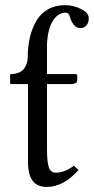

<svg xmlns="http://www.w3.org/2000/svg" viewBox="-20 -718 367 750"><path d="M163.6 -389.6V-134.8Q163.6 -85.9 170.7 -64.7Q177.7 -43.5 197.3 -43.5Q233.4 -43.5 268.6 -70.8L286.6 -53.7Q228 12.2 162.1 12.2Q126 12.2 107.7 -11.5Q89.4 -35.2 89.4 -87.4V-389.6H24.4Q19.5 -389.6 19.5 -393.6V-424.8Q19.5 -428.7 23.4 -428.7Q40.5 -428.7 53.2 -434.3Q65.9 -439.9 72.3 -447.5Q78.6 -455.1 82.5 -465.1Q86.4 -475.1 87.4 -481.9Q88.4 -488.8 88.4 -495.6V-498.5Q88.9 -538.1 96.9 -572.5Q105 -606.9 121.6 -635.7Q138.2 -664.6 166.7 -681.2Q195.3 -697.8 233.4 -697.8Q266.6 -697.8 296.6 -682.9Q326.7 -668 326.7 -647Q326.7 -628.9 317.6 -618.7Q308.6 -608.4 294.9 -608.4Q278.8 -608.4 268.3 -621.3Q257.8 -634.3 252.9 -652.3Q249 -668.5 237.3 -668.5Q206.1 -668.5 186.3 -636.5Q166.5 -604.5 163.6 -545.9V-428.7H273.9Q281.7 -428.7 281.7 -422.9V-402.8Q281.7 -396.5 274.4 -393.1Q267.1 -389.6 258.3 -389.6Z"/></svg>

Font: Libertinage
Style: l
Weight: 400
Designer: OSP
Foundry: OSP
Version: Version 1.0; 2008; OFL relea